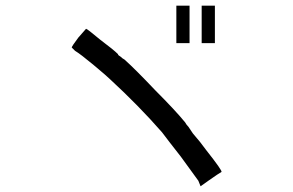

<svg xmlns="http://www.w3.org/2000/svg" viewBox="-20 -731 1040 681"><path d="M257.8 -597.7Q285.2 -628.9 285.2 -628.9Q289.1 -628.9 335.9 -589.8Q382.8 -554.7 398.4 -539.1Q398.4 -535.2 406.2 -531.2Q414.1 -523.4 421.9 -519.5Q460.9 -484.4 531.2 -410.2Q601.6 -339.8 636.7 -296.9Q640.6 -289.1 648.4 -281.2Q656.2 -269.5 664.1 -257.8Q691.4 -226.6 710.9 -199.2Q769.5 -125 765.6 -121.1Q757.8 -117.2 718.8 -89.8L691.4 -70.3L683.6 -89.8Q664.1 -117.2 621.1 -175.8Q578.1 -230.5 554.7 -261.7Q472.7 -355.5 371.1 -449.2Q359.4 -460.9 312.5 -500Q265.6 -539.1 246.1 -550.8Q234.4 -562.5 234.4 -562.5Q234.4 -566.4 257.8 -597.7ZM695.3 -710.9H742.2V-578.1H695.3ZM605.5 -710.9H652.3V-578.1H605.5Z"/></svg>

Font: 和音 by 宁静之雨，公众号njzyshare
Style: Regular
Weight: 400
Designer: Steve Matteson
Foundry: Ascender Corporation
Version: Version 6.00;June 8, 2018;FontCreator 11.0.0.2388 32-bit